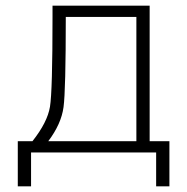

<svg xmlns="http://www.w3.org/2000/svg" viewBox="-20 -540 663 680"><path d="M151 -40H463V-480H213Q213 -220 205 -160.5Q197 -101 151 -40ZM95 -40Q148 -107 157 -162Q166 -217 166 -480V-520H510V-40H580V120H533V0H90V120H43V-40Z"/></svg>

Font: Mplus 1p Light
Style: Regular
Weight: 300
Version: Version 1.061